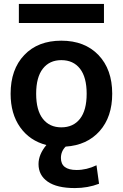

<svg xmlns="http://www.w3.org/2000/svg" viewBox="-20 -737 625 977"><path d="M76 -620V-717H509V-620ZM551 -260Q551 -142 487 -70Q423 2 314 9Q290 33 290 67Q290 128 370 128Q421 128 471 104L484 198Q427 220 361 220Q270 220 223 187.5Q176 155 176 98Q176 49 216 1Q131 -21 82.5 -89.5Q34 -158 34 -260Q34 -384 103.5 -457Q173 -530 292 -530Q411 -530 481 -457Q551 -384 551 -260ZM292 -89Q353 -89 387 -132.5Q421 -176 421 -260Q421 -344 387 -387.5Q353 -431 292 -431Q232 -431 198 -387.5Q164 -344 164 -260Q164 -176 198 -132.5Q232 -89 292 -89Z"/></svg>

Font: Mplus 1p Bold
Style: Bold
Weight: 700
Version: Version 1.061